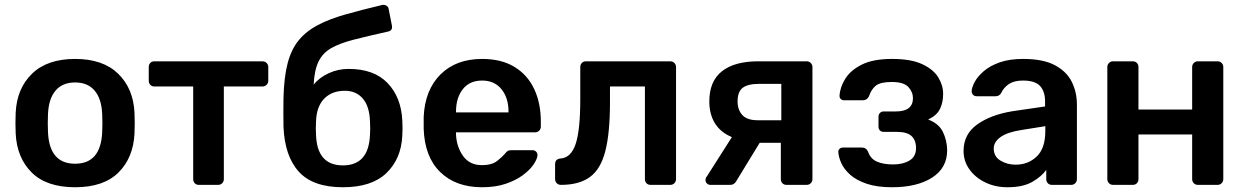

<svg xmlns="http://www.w3.org/2000/svg" viewBox="-20 -778 5237 808"><path d="M296 10Q176 10 113.5 -52Q51 -114 46 -216Q45 -234 45 -260Q45 -286 46 -304Q51 -406 115 -468Q179 -530 296 -530Q413 -530 477 -468Q541 -406 546 -304Q547 -286 547 -260Q547 -234 546 -216Q541 -114 478.5 -52Q416 10 296 10ZM296 -89Q404 -89 410 -221Q411 -236 411 -260Q411 -284 410 -299Q407 -363 378 -397Q349 -431 296 -431Q243 -431 214 -397Q185 -363 182 -299Q181 -284 181 -260Q181 -236 182 -221Q188 -89 296 -89Z M817 0Q806 0 799.5 -7Q793 -14 793 -24V-414H630Q619 -414 612.5 -421Q606 -428 606 -439V-496Q606 -506 612.5 -513Q619 -520 630 -520H1084Q1095 -520 1102 -513Q1109 -506 1109 -496V-439Q1109 -428 1102 -421Q1095 -414 1084 -414H922V-24Q922 -14 915 -7Q908 0 898 0Z M1423 10Q1297 10 1237.5 -55.5Q1178 -121 1173 -245Q1172 -305 1173 -365Q1175 -453 1190.5 -512Q1206 -571 1237.5 -609Q1269 -647 1317.5 -672.5Q1366 -698 1433 -717Q1500 -736 1588 -757Q1598 -759 1606.5 -754Q1615 -749 1616 -738L1629 -672Q1634 -649 1612 -645Q1527 -626 1468.5 -611Q1410 -596 1374 -575.5Q1338 -555 1320.5 -519Q1303 -483 1300 -422Q1323 -451 1362.5 -469.5Q1402 -488 1447 -488Q1554 -488 1611 -428.5Q1668 -369 1673 -272Q1675 -236 1673 -206Q1668 -109 1606 -49.5Q1544 10 1423 10ZM1423 -82Q1532 -82 1537 -211Q1539 -235 1537 -267Q1535 -330 1507 -363Q1479 -396 1431 -396Q1377 -396 1344.5 -363Q1312 -330 1310 -267Q1308 -235 1310 -211Q1314 -82 1423 -82Z M2009 10Q1898 10 1832.5 -54Q1767 -118 1763 -236Q1763 -245 1763 -261Q1763 -277 1763 -286Q1768 -399 1833.5 -464.5Q1899 -530 2009 -530Q2090 -530 2145 -496.5Q2200 -463 2228 -403.5Q2256 -344 2256 -266V-245Q2256 -235 2249 -228Q2242 -221 2231 -221H1899V-213Q1901 -161 1928.5 -122Q1956 -83 2008 -83Q2050 -83 2072.5 -101Q2095 -119 2103 -129Q2112 -140 2117 -143Q2122 -146 2134 -146H2220Q2230 -146 2236 -140Q2242 -134 2242 -125Q2241 -109 2225.5 -86Q2210 -63 2180.5 -41Q2151 -19 2108 -4.5Q2065 10 2009 10ZM1899 -305H2120V-308Q2120 -366 2090.5 -402.5Q2061 -439 2009 -439Q1956 -439 1927.5 -402.5Q1899 -366 1899 -308Z M2341 0Q2330 0 2323 -7Q2316 -14 2316 -25V-87Q2316 -109 2339 -111Q2383 -114 2402.5 -172Q2422 -230 2422 -361V-496Q2422 -506 2428.5 -513Q2435 -520 2446 -520H2801Q2811 -520 2818 -513Q2825 -506 2825 -496V-24Q2825 -14 2818 -7Q2811 0 2801 0H2718Q2707 0 2700.5 -7Q2694 -14 2694 -24V-414H2547V-347Q2547 -219 2527.5 -142.5Q2508 -66 2462.5 -33Q2417 0 2341 0Z M2970 0Q2961 0 2955 -6Q2949 -12 2949 -20Q2949 -23 2950 -27.5Q2951 -32 2955 -36L3060 -201Q3012 -221 2988.5 -259.5Q2965 -298 2965 -351Q2965 -436 3018 -478Q3071 -520 3171 -520H3375Q3385 -520 3392 -513Q3399 -506 3399 -496V-24Q3399 -14 3392 -7Q3385 0 3375 0H3290Q3279 0 3272.5 -7Q3266 -14 3266 -24V-177H3177L3078 -15Q3075 -9 3068.5 -4.5Q3062 0 3053 0ZM3168 -272H3268V-425H3174Q3127 -425 3105.5 -408.5Q3084 -392 3084 -351Q3084 -316 3104 -294Q3124 -272 3168 -272Z M3734 10Q3670 10 3626.5 -5Q3583 -20 3557.5 -43Q3532 -66 3520.5 -91.5Q3509 -117 3508 -138Q3507 -146 3513 -151.5Q3519 -157 3526 -157H3608Q3625 -157 3633 -140Q3643 -110 3670 -98Q3697 -86 3739 -86Q3780 -86 3807.5 -102.5Q3835 -119 3835 -155Q3835 -188 3816 -205.5Q3797 -223 3754 -223H3699Q3689 -223 3683 -229Q3677 -235 3677 -245V-287Q3677 -296 3683 -302.5Q3689 -309 3699 -309H3750Q3822 -309 3822 -365Q3822 -391 3802.5 -412Q3783 -433 3733 -433Q3686 -433 3666.5 -418Q3647 -403 3637 -373Q3629 -356 3611 -356H3532Q3524 -356 3518.5 -361Q3513 -366 3513 -375Q3515 -411 3537.5 -447Q3560 -483 3607.5 -506.5Q3655 -530 3734 -530Q3814 -530 3861 -508Q3908 -486 3928.5 -452.5Q3949 -419 3949 -383Q3949 -346 3935.5 -319Q3922 -292 3886 -275Q3931 -258 3948 -223Q3965 -188 3966 -146Q3966 -71 3902.5 -30.5Q3839 10 3734 10Z M4220 10Q4168 10 4126 -10.5Q4084 -31 4059.5 -65.5Q4035 -100 4035 -143Q4035 -213 4092 -254Q4149 -295 4241 -310L4378 -330V-351Q4378 -393 4357 -416Q4336 -439 4285 -439Q4248 -439 4226 -424.5Q4204 -410 4193 -386Q4185 -373 4170 -373H4091Q4080 -373 4074.5 -379.5Q4069 -386 4069 -395Q4070 -411 4082 -433.5Q4094 -456 4120 -478.5Q4146 -501 4187 -515.5Q4228 -530 4286 -530Q4370 -530 4419.5 -503.5Q4469 -477 4490.5 -433.5Q4512 -390 4512 -338V-24Q4512 -14 4505 -7Q4498 0 4488 0H4407Q4396 0 4389.5 -7Q4383 -14 4383 -24V-63Q4363 -35 4324 -12.5Q4285 10 4220 10ZM4254 -85Q4307 -85 4343 -119.5Q4379 -154 4379 -226V-247L4279 -231Q4220 -222 4191 -201.5Q4162 -181 4162 -153Q4162 -119 4190.5 -102Q4219 -85 4254 -85Z M4664 0Q4654 0 4647 -7Q4640 -14 4640 -24V-496Q4640 -506 4647 -513Q4654 -520 4664 -520H4747Q4758 -520 4764.5 -513Q4771 -506 4771 -496V-317H4997V-496Q4997 -506 5004 -513Q5011 -520 5021 -520H5104Q5114 -520 5121 -513Q5128 -506 5128 -496V-24Q5128 -14 5121 -7Q5114 0 5104 0H5021Q5011 0 5004 -7Q4997 -14 4997 -24V-212H4771V-24Q4771 -14 4764.5 -7Q4758 0 4747 0Z"/></svg>

Font: Rubik Medium
Style: Regular
Weight: 500
Designer: Hubert and Fischer
Foundry: Hubert and Fischer
Version: Version 2.300; ttfautohint (v1.8.4.7-5d5b);gftools[0.9.30]